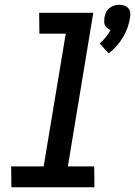

<svg xmlns="http://www.w3.org/2000/svg" viewBox="-20 -789 569 809"><path d="M438 -564 400 -606Q414 -618 426 -632.5Q438 -647 446 -663Q439 -665 432.5 -670Q426 -675 422.5 -682Q419 -689 419 -697.5Q419 -706 420 -715Q422 -726 426.5 -736.5Q431 -747 440.5 -754.5Q450 -762 461 -765.5Q472 -769 483 -769Q494 -769 504 -765.5Q514 -762 520.5 -754.5Q527 -747 528.5 -736.5Q530 -726 528 -715Q525 -694 517.5 -673Q510 -652 498.5 -632.5Q487 -613 471.5 -595.5Q456 -578 438 -564ZM378 0H28L27 -88H164L257 -647H146L145 -735H373L266 -88H377Z"/></svg>

Font: Iosevka Term Curly SmBd Obl
Style: Regular
Weight: 600
Italic angle: -9°
Designer: Belleve Invis
Foundry: Belleve Invis
Version: Version 32.3.0